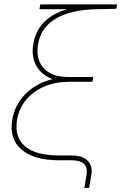

<svg xmlns="http://www.w3.org/2000/svg" viewBox="-20 -748 566 896"><path d="M373.5 128.9 383.8 68.4Q395.5 0 314 0H255.9Q139.2 0 80.8 -49.6Q22.5 -99.1 37.1 -188.5Q48.8 -259.8 99.1 -309.8Q149.4 -359.9 225.6 -378.9Q173.8 -397.9 149.7 -440.4Q125.5 -482.9 135.3 -541.5Q145.5 -605.5 187.3 -646.2Q229 -687 294.4 -705.1H164.1L168 -727.5H526.4L522.9 -707L432.1 -705.1Q311.5 -702.6 241 -661.4Q170.4 -620.1 157.7 -541.5Q146 -472.2 183.3 -430.4Q220.7 -388.7 298.8 -388.7H415L411.1 -366.2H302.7Q238.8 -366.2 187 -344.2Q135.3 -322.3 101.8 -282.2Q68.4 -242.2 59.6 -188.5Q46.4 -108.9 96.2 -65.7Q146 -22.5 255.9 -22.5H314Q363.8 -22.5 388.7 1.2Q413.6 24.9 406.2 68.4L396 128.9Z"/></svg>

Font: Inter Display Thin
Style: Italic
Weight: 100
Italic angle: -9.39999°
Designer: Rasmus Andersson
Foundry: rsms
Version: Version 4.000;git-a52131595